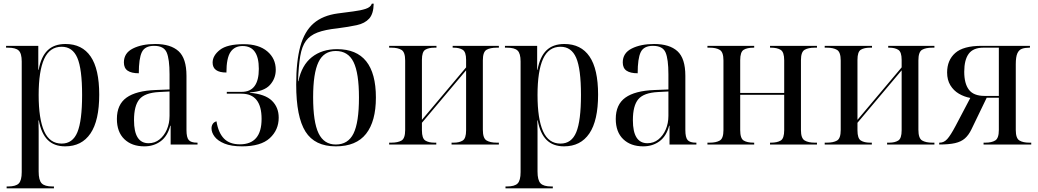

<svg xmlns="http://www.w3.org/2000/svg" viewBox="-20 -785 5640 1043"><path d="M16 238V228H23Q66 228 82 211.5Q98 195 98 150V-451Q98 -495 81.5 -510.5Q65 -526 24 -526H13V-536H188V-406H190Q203 -477 238.5 -511.5Q274 -546 336 -546Q426 -546 472.5 -478Q519 -410 519 -271Q519 -130 471.5 -60Q424 10 334 10Q274 10 239 -25Q204 -60 191 -131H189Q190 -102 190 -73.5Q190 -45 190 -16V147Q190 194 206.5 211Q223 228 265 228H273V238ZM315 -5Q375 -5 400.5 -67Q426 -129 426 -269Q426 -411 400 -471Q374 -531 315 -531Q250 -531 220 -465Q190 -399 190 -269Q190 -139 220 -72Q250 -5 315 -5Z M764 10Q696 10 655.5 -29Q615 -68 615 -139Q615 -217 667 -254.5Q719 -292 825 -296L901 -299V-381Q901 -464 885.5 -500Q870 -536 817 -536Q767 -536 750.5 -501.5Q734 -467 734 -387Q694 -387 673.5 -401Q653 -415 653 -446Q653 -497 702 -521.5Q751 -546 823 -546Q907 -546 950 -507Q993 -468 993 -373V-79Q993 -38 1005.5 -24Q1018 -10 1050 -10H1053V0H907V-102H905Q890 -45 852.5 -17.5Q815 10 764 10ZM787 -7Q821 -7 846.5 -27.5Q872 -48 886.5 -81.5Q901 -115 901 -156V-288L844 -285Q767 -281 737.5 -246Q708 -211 708 -132Q708 -7 787 -7Z M1295 10Q1236 10 1199.5 -5Q1163 -20 1146 -42.5Q1129 -65 1129 -88Q1129 -101 1135.5 -111.5Q1142 -122 1156 -126Q1166 -64 1196.5 -32.5Q1227 -1 1283 -1Q1401 -1 1401 -139Q1401 -276 1292 -276H1212V-286H1293Q1386 -286 1386 -411Q1386 -535 1298 -535Q1254 -535 1232 -502Q1210 -469 1210 -391Q1135 -391 1135 -445Q1135 -483 1174.5 -514Q1214 -545 1304 -545Q1386 -545 1432 -506Q1478 -467 1478 -406Q1478 -358 1446 -323Q1414 -288 1337 -283V-281Q1420 -274 1457 -238Q1494 -202 1494 -146Q1494 -79 1445.5 -34.5Q1397 10 1295 10Z M1804 10Q1690 10 1639.5 -70Q1589 -150 1589 -326Q1589 -452 1611.5 -533.5Q1634 -615 1683.5 -658Q1733 -701 1815 -712Q1859 -718 1899 -723Q1939 -728 1966.5 -737Q1994 -746 2000 -765H2010Q2009 -710 1985.5 -684Q1962 -658 1918.5 -648.5Q1875 -639 1813 -631Q1746 -624 1705 -608.5Q1664 -593 1642 -563Q1620 -533 1611 -480Q1602 -427 1599 -344H1601Q1619 -431 1674 -474.5Q1729 -518 1811 -518Q2022 -518 2022 -255Q2022 -126 1968.5 -58Q1915 10 1804 10ZM1804 0Q1871 0 1900.5 -60Q1930 -120 1930 -255Q1930 -388 1900.5 -448Q1871 -508 1804 -508Q1739 -508 1710 -447.5Q1681 -387 1681 -257Q1681 -122 1710.5 -61Q1740 0 1804 0Z M2094 0V-10H2106Q2141 -10 2161 -21.5Q2181 -33 2181 -79V-456Q2181 -502 2161 -514Q2141 -526 2106 -526H2094V-536H2351V-526H2340Q2309 -526 2290.5 -515Q2272 -504 2272 -460V-134L2512 -419V-460Q2512 -503 2493.5 -514.5Q2475 -526 2445 -526H2439V-536H2690V-526H2678Q2643 -526 2623 -514.5Q2603 -503 2603 -457V-80Q2603 -34 2623 -22Q2643 -10 2678 -10H2690V0H2433V-10H2445Q2475 -10 2493.5 -21.5Q2512 -33 2512 -77V-403L2272 -118V-77Q2272 -33 2290.5 -21.5Q2309 -10 2340 -10H2350V0Z M2726 238V228H2733Q2776 228 2792 211.5Q2808 195 2808 150V-451Q2808 -495 2791.5 -510.5Q2775 -526 2734 -526H2723V-536H2898V-406H2900Q2913 -477 2948.5 -511.5Q2984 -546 3046 -546Q3136 -546 3182.5 -478Q3229 -410 3229 -271Q3229 -130 3181.5 -60Q3134 10 3044 10Q2984 10 2949 -25Q2914 -60 2901 -131H2899Q2900 -102 2900 -73.5Q2900 -45 2900 -16V147Q2900 194 2916.5 211Q2933 228 2975 228H2983V238ZM3025 -5Q3085 -5 3110.5 -67Q3136 -129 3136 -269Q3136 -411 3110 -471Q3084 -531 3025 -531Q2960 -531 2930 -465Q2900 -399 2900 -269Q2900 -139 2930 -72Q2960 -5 3025 -5Z M3474 10Q3406 10 3365.5 -29Q3325 -68 3325 -139Q3325 -217 3377 -254.5Q3429 -292 3535 -296L3611 -299V-381Q3611 -464 3595.5 -500Q3580 -536 3527 -536Q3477 -536 3460.5 -501.5Q3444 -467 3444 -387Q3404 -387 3383.5 -401Q3363 -415 3363 -446Q3363 -497 3412 -521.5Q3461 -546 3533 -546Q3617 -546 3660 -507Q3703 -468 3703 -373V-79Q3703 -38 3715.5 -24Q3728 -10 3760 -10H3763V0H3617V-102H3615Q3600 -45 3562.5 -17.5Q3525 10 3474 10ZM3497 -7Q3531 -7 3556.5 -27.5Q3582 -48 3596.5 -81.5Q3611 -115 3611 -156V-288L3554 -285Q3477 -281 3447.5 -246Q3418 -211 3418 -132Q3418 -7 3497 -7Z M3823 0V-10H3836Q3870 -10 3890 -21.5Q3910 -33 3910 -78V-457Q3910 -502 3890 -514Q3870 -526 3836 -526H3823V-536H4077V-526H4073Q4039 -526 4020 -514.5Q4001 -503 4001 -458V-280H4240V-457Q4240 -502 4221 -514Q4202 -526 4168 -526H4163V-536H4418V-526H4405Q4371 -526 4351 -514.5Q4331 -503 4331 -458V-78Q4331 -34 4351 -22Q4371 -10 4406 -10H4418V0H4163V-10H4168Q4202 -10 4221 -21.5Q4240 -33 4240 -78V-270H4001V-78Q4001 -33 4020 -21.5Q4039 -10 4074 -10H4077V0Z M4460 0V-10H4472Q4507 -10 4527 -21.5Q4547 -33 4547 -79V-456Q4547 -502 4527 -514Q4507 -526 4472 -526H4460V-536H4717V-526H4706Q4675 -526 4656.5 -515Q4638 -504 4638 -460V-134L4878 -419V-460Q4878 -503 4859.5 -514.5Q4841 -526 4811 -526H4805V-536H5056V-526H5044Q5009 -526 4989 -514.5Q4969 -503 4969 -457V-80Q4969 -34 4989 -22Q5009 -10 5044 -10H5056V0H4799V-10H4811Q4841 -10 4859.5 -21.5Q4878 -33 4878 -77V-403L4638 -118V-77Q4638 -33 4656.5 -21.5Q4675 -10 4706 -10H4716V0Z M5082 0V-10H5085Q5108 -10 5126 -30Q5144 -50 5171 -101L5251 -253Q5218 -259 5189 -276Q5160 -293 5142.5 -322Q5125 -351 5125 -391Q5125 -458 5169 -497Q5213 -536 5312 -536H5575V-526H5571Q5548 -526 5531.5 -520Q5515 -514 5506.5 -495Q5498 -476 5498 -436V-79Q5498 -34 5517.5 -22Q5537 -10 5571 -10H5582V0H5323V-10H5333Q5367 -10 5386.5 -22Q5406 -34 5406 -79V-254H5340L5257 -82Q5242 -51 5221.5 -33Q5201 -15 5168 -7.5Q5135 0 5082 0ZM5328 -264H5406V-526H5322Q5267 -526 5242.5 -493Q5218 -460 5218 -395Q5218 -331 5243.5 -297.5Q5269 -264 5328 -264Z"/></svg>

Font: Noto Serif Display SemiCondensed
Style: Regular
Weight: 400
Width: 4
Designer: Monotype Design Team
Foundry: Monotype Imaging Inc.
Version: Version 2.009